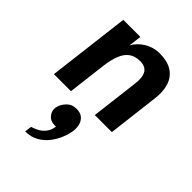

<svg xmlns="http://www.w3.org/2000/svg" viewBox="-246 -641 1115 1115"><g transform="rotate(45 312.0 -83.5)"><path d="M49 0 111 -508H251L242 -430Q252 -448 268 -464.5Q284 -481 304 -493.5Q324 -506 348 -513Q372 -520 397 -520Q464 -520 503 -494Q542 -468 556.5 -421.5Q571 -375 563 -315L525 0H385L421 -296Q428 -352 410.5 -380Q393 -408 350 -408Q309 -408 282 -388.5Q255 -369 240 -331Q225 -293 218 -239L189 0ZM166 353Q166 353 167.5 342Q169 331 170.5 320.5Q172 310 172 310Q172 310 186 305.5Q200 301 219 290Q238 279 253.5 258.5Q269 238 273 206Q271 207 267.5 207Q264 207 261 207Q228 207 209 184.5Q190 162 193 133Q198 101 222.5 75Q247 49 284 49Q317 49 335 64.5Q353 80 359 103.5Q365 127 362 151Q358 181 344.5 215.5Q331 250 307 281.5Q283 313 248 333Q213 353 166 353Z"/></g></svg>

Font: Inclusive Sans
Style: Bold Italic
Weight: 700
Italic angle: -7°
Designer: Olivia King
Foundry: Olivia King
Version: Version 2.004